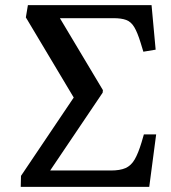

<svg xmlns="http://www.w3.org/2000/svg" viewBox="-20 -730 668 750"><path d="M61 0 62 -43 268 -349 81 -662 89 -710H572L588 -536L540 -528L529 -564Q517 -603 504.5 -624Q492 -645 473 -652Q454 -659 424 -659H214L382 -378L381 -368L176 -64H413Q449 -64 470.5 -73.5Q492 -83 506 -107Q520 -131 533 -174L542 -205H590L563 0Z"/></svg>

Font: Literata 36pt Medium
Style: Italic
Weight: 500
Italic angle: -2°
Designer: Latin by Veronika Burian and Jose Scaglione. Greek by Irene Vlachou. Cyrillic by Vera Evstafieva
Foundry: TypeTogether
Version: Version 3.002